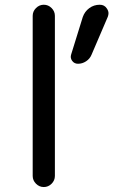

<svg xmlns="http://www.w3.org/2000/svg" viewBox="-20 -794 497 794"><path d="M392.6 -774.4Q412.1 -774.4 421.9 -758.8Q428.7 -749 428.7 -739.3Q428.7 -732.4 425.8 -724.6L358.4 -567.4Q351.6 -550.8 335.9 -540.5Q320.3 -530.3 302.7 -530.3Q287.1 -530.3 278.3 -542.5Q269.5 -554.7 274.4 -569.3L322.3 -723.6Q330.1 -746.1 349.1 -760.3Q368.2 -774.4 392.6 -774.4ZM115.2 -66.4V-728.5Q115.2 -747.1 128.9 -760.7Q142.6 -774.4 161.1 -774.4Q179.7 -774.4 193.4 -760.7Q207 -747.1 207 -728.5V-66.4Q207 -47.9 193.4 -34.2Q179.7 -20.5 161.1 -20.5Q142.6 -20.5 128.9 -34.2Q115.2 -47.9 115.2 -66.4Z"/></svg>

Font: Gen Jyuu Gothic P Regular
Style: Regular
Weight: 400
Designer: [Source Han Sans]
Ryoko NISHIZUKA  (kana & ideographs); Paul D. Hunt (Latin, Greek & Cyrillic); Wenlong ZHANG  (bopomofo
Version: Version 1.002.20150607